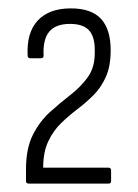

<svg xmlns="http://www.w3.org/2000/svg" viewBox="-20 -795 329 458"><path d="M49 -357Q42 -357 42 -363V-391Q42 -441 58.5 -473.5Q75 -506 99.5 -528Q124 -550 148.5 -569Q173 -588 189.5 -611Q206 -634 206 -668V-677Q206 -708 192 -723Q178 -738 147 -738Q113 -738 97.5 -719.5Q82 -701 84 -662Q84 -656 77 -656H53Q46 -656 46 -662Q43 -717 70 -746Q97 -775 149 -775Q198 -775 221 -750Q244 -725 244 -675Q244 -637 232.5 -611.5Q221 -586 203 -568Q185 -550 164.5 -534.5Q144 -519 125.5 -501Q107 -483 95 -457.5Q83 -432 83 -395H239Q245 -395 245 -388V-363Q245 -357 239 -357Z"/></svg>

Font: Sofia Sans Condensed Light
Style: Regular
Weight: 300
Designer: Botio Nikoltchev, Ani Petrova
Foundry: lettersoup
Version: Version 4.101